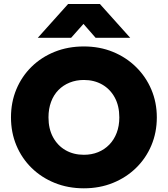

<svg xmlns="http://www.w3.org/2000/svg" viewBox="-20 -954 863 988"><path d="M411.5 15Q330 15 261.5 -12.8Q193 -40.5 142.5 -90Q92 -139.5 64.2 -206Q36.5 -272.5 36.5 -350Q36.5 -428 64.2 -494.5Q92 -561 142.5 -610.5Q193 -660 261.5 -687.5Q330 -715 411.5 -715Q493 -715 561.2 -687Q629.5 -659 680.2 -609Q731 -559 759 -492.8Q787 -426.5 787 -350Q787 -272.5 759 -206Q731 -139.5 680.2 -90Q629.5 -40.5 561.2 -12.8Q493 15 411.5 15ZM411.5 -157.5Q451.5 -157.5 484.8 -171Q518 -184.5 542.5 -209.8Q567 -235 580.5 -270.5Q594 -306 594 -350Q594 -409 570.5 -452.2Q547 -495.5 505.8 -519Q464.5 -542.5 411.5 -542.5Q372 -542.5 338.5 -529Q305 -515.5 280.5 -490.5Q256 -465.5 242.8 -429.8Q229.5 -394 229.5 -350Q229.5 -291 253 -247.8Q276.5 -204.5 317.5 -181Q358.5 -157.5 411.5 -157.5ZM174.5 -759.5 330.5 -933.5H494L650 -759.5H472L409.5 -831L346 -759.5Z"/></svg>

Font: Geologica Cursive ExtraBold
Style: Regular
Weight: 800
Designer: Sindre Bremnes, Frode Helland
Foundry: Monokrom Skriftforlag AS
Version: Version 1.010;gftools[0.9.28]